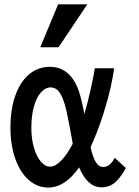

<svg xmlns="http://www.w3.org/2000/svg" viewBox="-20 -855 640 882"><path d="M28 -269.5Q28 -353.5 50.5 -416.5Q73 -479.5 114 -513.8Q155 -548 208 -548Q257 -548 290.2 -519.2Q323.5 -490.5 342 -437Q354.5 -400.5 367.5 -331Q383 -384 396.5 -444Q410 -504 415.5 -541.5H504.5Q492.5 -458 465.5 -366.8Q438.5 -275.5 408 -206L396 -178.5Q406.5 -133 420 -110.5Q433.5 -88 455 -88Q485.5 -88 507 -130L558 -83.5Q540 -47.5 512.8 -21Q485.5 5.5 446 5.5Q382 5.5 343.5 -86Q279 6.5 201.5 6.5Q151.5 6.5 112 -28.2Q72.5 -63 50.2 -125.8Q28 -188.5 28 -269.5ZM165 -638 247 -835H381L249 -638ZM210 -89.5Q234.5 -89.5 261.8 -118Q289 -146.5 314 -194.5V-195.5Q288 -344 276.5 -379Q265 -416.5 249.8 -435Q234.5 -453.5 213 -453.5Q189 -453.5 168.5 -431Q148 -408.5 136 -366.2Q124 -324 124 -267Q124 -218 135.8 -177.2Q147.5 -136.5 167.2 -113Q187 -89.5 210 -89.5Z"/></svg>

Font: JuliaMono SemiBold
Style: Regular
Weight: 600
Monospace: yes
Designer: cormullion
Foundry: corm
Version: Version 0.055; ttfautohint (v1.8.4)